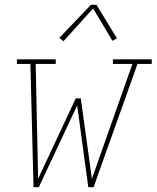

<svg xmlns="http://www.w3.org/2000/svg" viewBox="-20 -776 649 796"><path d="M119 0 106 -511H50V-530H211V-511H128L138 -35L294 -368H315L361 -35L529 -511H448V-530H609V-511H550L368 0H346L300 -339L141 0ZM243 -605 226 -619 357 -756H380L465 -617L446 -607L366 -741Z"/></svg>

Font: Iosevka Slab ThExObl
Style: Regular
Weight: 100
Width: 7
Italic angle: -9°
Monospace: yes
Designer: Belleve Invis
Foundry: Belleve Invis
Version: Version 11.1.1; ttfautohint (v1.8.3)